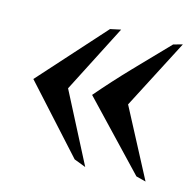

<svg xmlns="http://www.w3.org/2000/svg" viewBox="-79 -552 662 647"><g transform="rotate(15 252.5 -228.0)"><path d="M147 -227.1 271.5 14.2 230.5 -1.5 25.9 -227.1 231.9 -456.5 268.6 -464.4ZM356.4 -227.1 480.5 8.8 446.3 0 231 -226.6Q283.7 -288.1 339.1 -345.7Q394.5 -403.3 450.7 -461.4L482.4 -470.2Z"/></g></svg>

Font: Akaash Gobhi
Style: Regular
Weight: 400
Designer: Kulbir Singh Thind, MD
Foundry: Punjab Online
Version: Version 1.200